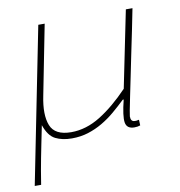

<svg xmlns="http://www.w3.org/2000/svg" viewBox="-76 -548 751 799"><g transform="rotate(-10 300.0 -149.0)"><path d="M7 180 138 -478H165L107 -183Q91 -105 109 -59.5Q127 -14 196 -14Q259 -14 319.5 -51.5Q380 -89 442 -154L508 -478H536Q528 -436 518 -388Q508 -340 498 -291.5Q488 -243 479 -198.5Q470 -154 462.5 -118.5Q455 -83 451 -61Q447 -39 447 -36Q447 -14 464 -14Q467 -14 470.5 -14Q474 -14 482 -16L483 8Q477 10 471.5 11Q466 12 458 12Q426 12 421.5 -15Q417 -42 434 -110H430Q405 -86 379 -64Q353 -42 324 -25Q295 -8 263 2Q231 12 194 12Q154 12 125 -2.5Q96 -17 80 -64Q71 -19 64.5 12.5Q58 44 53 70.5Q48 97 43.5 122Q39 147 34 180Z"/></g></svg>

Font: Source Code Pro ExtraLight
Style: Italic
Weight: 200
Italic angle: -11°
Monospace: yes
Designer: Paul D. Hunt, Teo Tuominen
Foundry: Adobe Systems Incorporated
Version: Version 1.050;PS 1.000;hotconv 16.6.51;makeotf.lib2.5.65220